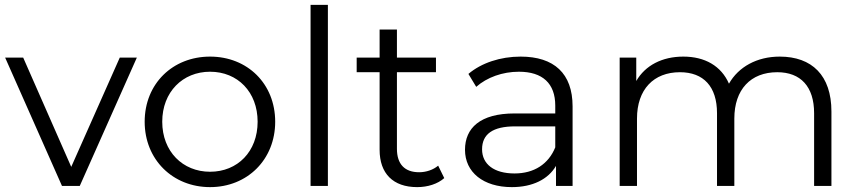

<svg xmlns="http://www.w3.org/2000/svg" viewBox="-20 -762 3522 787"><path d="M234 0H307L541 -526H471L272 -78L75 -526H1Z M573 -263C573 -108 688 5 841 5C994 5 1108 -108 1108 -263C1108 -419 994 -530 841 -530C688 -530 573 -419 573 -263ZM645 -263C645 -385 729 -468 841 -468C954 -468 1036 -385 1036 -263C1036 -141 954 -58 841 -58C729 -58 645 -141 645 -263Z M1253 0H1324V-742H1253Z M1536 -466V-148C1536 -51 1591 5 1690 5C1733 5 1774 -8 1801 -32L1776 -83C1756 -66 1727 -56 1698 -56C1639 -56 1607 -89 1607 -152V-466H1767V-526H1607V-641H1536V-526H1442V-466Z M2078 5C2163 5 2227 -27 2259 -82V0H2327V-326C2327 -461 2251 -530 2114 -530C2031 -530 1953 -504 1900 -459L1932 -406C1976 -445 2040 -468 2107 -468C2204 -468 2256 -420 2256 -329V-297H2089C1948 -297 1886 -237 1886 -148C1886 -56 1961 5 2078 5ZM1956 -150C1956 -213 2001 -244 2091 -244H2256V-158C2228 -89 2169 -51 2089 -51C2005 -51 1956 -89 1956 -150Z M2591 0V-276C2591 -395 2659 -466 2767 -466C2864 -466 2919 -407 2919 -298V0H2990V-276C2990 -395 3057 -466 3166 -466C3262 -466 3317 -407 3317 -298V0H3388V-305C3388 -453 3308 -530 3176 -530C3083 -530 3007 -488 2968 -419C2936 -492 2869 -530 2781 -530C2694 -530 2625 -494 2588 -430V-526H2520V0Z"/></svg>

Font: Malon Grotesk
Style: Regular
Weight: 400
Designer: Julieta Ulanovsky
Foundry: Julieta Ulanovsky
Version: Version 7.200